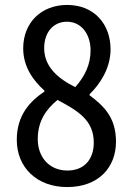

<svg xmlns="http://www.w3.org/2000/svg" viewBox="-20 -746 540 778"><path d="M252 12C380 12 450 -68 450 -172C450 -271 400 -317 343 -360V-364C388 -408 428 -472 428 -546C428 -649 361 -726 252 -726C149 -726 74 -656 74 -550C74 -475 115 -419 160 -379V-375C102 -336 48 -280 48 -179C48 -69 128 12 252 12ZM285 -393C216 -427 159 -475 159 -551C159 -617 198 -658 251 -658C311 -658 347 -606 347 -542C347 -486 325 -438 285 -393ZM253 -55C180 -55 133 -109 133 -182C133 -257 168 -304 213 -341C296 -297 360 -259 360 -168C360 -102 323 -55 253 -55Z"/></svg>

Font: Noto Sans Mono CJK SC
Style: Regular
Weight: 400
Designer: Ryoko NISHIZUKA 西塚涼子 (kana, bopomofo & ideographs); Paul D. Hunt (Latin, Greek & Cyrillic); Sandoll Communications 산돌커뮤니
Foundry: Adobe
Version: Version 2.004;hotconv 1.0.118;makeotfexe 2.5.65603